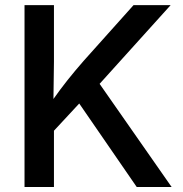

<svg xmlns="http://www.w3.org/2000/svg" viewBox="-20 -748 733 768"><path d="M78.1 0H195.8V-225.1L296.9 -334L526.9 0H666.5L378.4 -412.6L662.6 -727.5H514.2L314.5 -504.4C267.6 -450.7 230.5 -404.3 193.8 -352.1L195.8 -501V-727.5H78.1Z"/></svg>

Font: Raveo Medium
Style: Regular
Weight: 500
Designer: Jakub Foglar, Rasmus Andersson (Inter)
Foundry: Jakubfoglar.com
Version: Version 1.100;Glyphs 3.2.3 (3260)